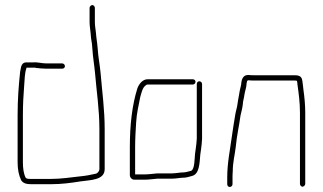

<svg xmlns="http://www.w3.org/2000/svg" viewBox="-20 -739 1282 763"><path d="M227 -487H164C145 -487 128 -493 112 -491H83C74 -491 67 -485 64 -474L60 -454C54 -397 50 -344 50 -282V-93C50 -66 55 -41 64 -23C71 -11 85 -7 103 -7H183C224 -7 262 -12 299 -18C338 -24 396 -22 396 -67V-226C396 -303 386 -374 380 -446C377 -481 370 -513 368 -548C366 -574 363 -584 361 -611C360 -624 357 -635 357 -651V-708C357 -713 352 -719 347 -719C342 -719 336 -713 336 -708V-651C336 -634 339 -623 340 -608L342 -586C345 -568 346 -565 347 -546C349 -511 355 -480 358 -445C364 -373 375 -304 375 -226V-67C375 -59 368 -51 362 -49C341 -44 319 -40 297 -38C260 -34 223 -28 183 -28H103C95 -28 85 -28 82 -33C74 -48 71 -71 71 -93V-282C71 -324 73 -360 76 -398C78 -422 78 -449 85 -468V-470H114C117 -471 120 -470 123 -469C133 -468 151 -466 164 -466H227C233 -466 238 -470 238 -476C238 -482 233 -487 227 -487Z M746 -424H566C547 -424 532 -405 526 -388C505 -322 496 -242 496 -154V-43C496 -34 504 -25 513 -25H557C572 -25 591 -28 606 -29H663C680 -29 696 -33 712 -33C721 -33 736 -38 744 -40C773 -48 773 -92 776 -125L779 -146C781 -163 782 -168 783 -187V-405C783 -411 778 -416 772 -416C766 -416 762 -411 762 -405V-188C761 -169 760 -166 758 -149L755 -127C753 -109 754 -65 739 -60L723 -56C718 -55 714 -54 711 -54C695 -54 679 -50 663 -50H605C592 -49 571 -46 557 -46H517V-154C517 -186 519 -221 521 -252C523 -288 531 -321 537 -352C541 -366 546 -390 557 -398C560 -401 563 -403 566 -403H746C752 -403 757 -408 757 -414C757 -420 752 -424 746 -424Z M904 -7V-34C904 -39 904 -48 905 -59C905 -94 913 -122 917 -156C921 -200 930 -237 936 -281C940 -298 943 -308 945 -325C945 -336 950 -350 951 -361C953 -376 960 -393 960 -408C961 -412 961 -420 967 -420C974 -419 982 -419 989 -419H1146C1151 -419 1155 -419 1159 -418H1160C1161 -414 1162 -409 1162 -404C1167 -368 1172 -332 1172 -292V-8C1172 -3 1177 3 1182 3C1187 3 1193 -3 1193 -8V-292C1193 -322 1190 -353 1186 -381C1184 -395 1183 -413 1180 -425C1175 -439 1163 -440 1146 -440H989C982 -440 975 -440 968 -441C948 -442 941 -427 939 -410C939 -401 934 -387 933 -380C931 -364 926 -344 924 -327C922 -310 918 -302 915 -284C910 -253 905 -224 901 -194C894 -142 883 -91 883 -34V-7C883 -1 887 4 893 4C899 4 904 -1 904 -7Z"/></svg>

Font: Electronic
Style: Thn
Weight: 100
Version: Version 1.011